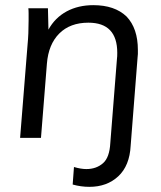

<svg xmlns="http://www.w3.org/2000/svg" viewBox="-20 -535 625 745"><path d="M342 -515Q425 -515 471 -471Q515 -425 515 -341Q515 -332 515 -325.5Q515 -319 514 -314L487 30Q483 108 439 149Q395 190 327 190Q294 190 262 181L267 113Q294 121 315 121Q354 121 380 98Q405 76 408 20L434 -309Q435 -314 435 -330Q435 -447 323 -447Q252 -447 210 -405Q168 -363 162 -288L139 0H58L87 -362Q89 -382 90 -406Q91 -430 91 -456Q91 -472 91 -483.5Q91 -495 90 -503H166L168 -420Q193 -466 239 -491Q284 -515 342 -515Z"/></svg>

Font: PRinguin Sans
Style: Italic
Weight: 400
Designer: Vernon Adams
Foundry: Vernon Adams
Version: ""